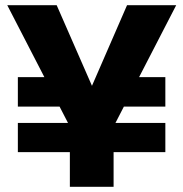

<svg xmlns="http://www.w3.org/2000/svg" viewBox="-20 -722 709 742"><path d="M424 -424H619V-310H424ZM49 -247H619V-134H49ZM8 -702H199L364 -325H307L471 -702H661L419 -233V0H250V-233ZM49 -424H284V-310H49Z"/></svg>

Font: Parkinsans
Style: Bold
Weight: 700
Designer: Red Stone, Indian Type Foundry
Foundry: Indian Type Foundry
Version: Version 1.000